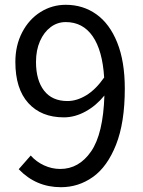

<svg xmlns="http://www.w3.org/2000/svg" viewBox="-20 -767 595 800"><path d="M231 -63Q309 -63 359.5 -136Q410 -209 415 -369Q381 -327 336.5 -302.5Q292 -278 246 -278Q152 -278 98 -337.5Q44 -397 44 -509Q44 -578 72.5 -632.5Q101 -687 149 -717Q197 -747 254 -747Q326 -747 381.5 -707.5Q437 -668 468.5 -589.5Q500 -511 500 -398Q500 -256 463.5 -164Q427 -72 367 -29.5Q307 13 234 13Q130 13 58 -62L108 -119Q131 -93 163.5 -78Q196 -63 231 -63ZM414 -444Q407 -557 366 -616Q325 -675 254 -675Q219 -675 191 -654Q163 -633 146.5 -595.5Q130 -558 130 -509Q130 -433 163.5 -389.5Q197 -346 261 -346Q300 -346 339.5 -370Q379 -394 414 -444Z"/></svg>

Font: Noto Sans SC
Style: Regular
Weight: 400
Designer: Ryoko NISHIZUKA ____ (kana & ideographs); Paul D. Hunt (Latin, Greek & Cyrillic); Wenlong ZHANG ___ (bopomofo); Sandoll 
Foundry: Adobe Systems Incorporated
Version: Version 1.004